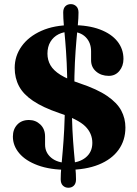

<svg xmlns="http://www.w3.org/2000/svg" viewBox="-20 -817 659 921"><path d="M324.4 -696.6Q403.9 -696.6 459 -675.8Q514.2 -655 543.2 -618.5Q572.2 -582 572.2 -534.3Q572.2 -500.5 552.7 -476.8Q533.2 -453.1 501.7 -453.1Q465.5 -453.1 441.2 -473.9Q416.9 -494.6 416.9 -528V-570.8Q416.9 -612.8 390.8 -639Q364.6 -665.2 317.9 -665.2Q285.8 -665.2 260.9 -652.7Q236 -640.1 221.8 -616.4Q207.6 -592.8 207.6 -559.5Q207.6 -529.2 222 -504.1Q236.4 -479 270.1 -457.9Q303.8 -436.9 361.7 -417.7Q446.3 -389.5 494 -356.7Q541.8 -324 561.7 -286.5Q581.6 -249 581.6 -205.5Q581.6 -143.8 548.6 -98.2Q515.7 -52.6 453.5 -27.4Q391.4 -2.3 304.5 -2.3Q220.3 -2.3 161.6 -24Q102.9 -45.6 72.4 -81.8Q41.8 -118.1 41.8 -161.6Q41.8 -196.7 62.6 -219Q83.4 -241.4 119.1 -241.4Q150.9 -241.4 173.5 -219.8Q196.2 -198.2 196.2 -162.1V-123.2Q196.2 -84.9 225.9 -60.2Q255.7 -35.5 305.9 -35.5Q359 -35.5 391 -61.5Q422.9 -87.5 422.9 -131.6Q422.9 -177.6 388.9 -211.2Q354.8 -244.8 263.9 -274.7Q185.4 -301.6 138.6 -333.2Q91.8 -364.7 71.2 -403.7Q50.5 -442.7 50.5 -491.3Q50.5 -548.6 83.9 -595.2Q117.2 -641.8 178.7 -669.2Q240.2 -696.6 324.4 -696.6ZM336.4 -377.1H302.8Q302.9 -456.1 299.9 -515.3Q297 -574.5 293.1 -618.8Q289.2 -663 286.2 -696.6Q283.2 -730.1 283.2 -757.4Q283.2 -776.7 293.3 -786.9Q303.5 -797.2 319.9 -797.2Q335.1 -797.2 345.8 -786.9Q356.6 -776.7 356.6 -756.6Q356.6 -731.3 353.5 -698.6Q350.4 -665.8 346.4 -621.4Q342.4 -576.9 339.3 -516.9Q336.3 -456.9 336.4 -377.1ZM291.2 -333.5H324.4Q324.4 -255.1 327.4 -195.6Q330.5 -136.2 334.5 -91.9Q338.5 -47.6 341.5 -14.7Q344.6 18.1 344.6 43.8Q344.6 63.1 334.4 73.3Q324.3 83.6 307.9 83.6Q292.3 83.6 281.7 73.3Q271.2 63.1 271.2 43Q271.2 15.7 274.2 -17.3Q277.2 -50.4 281 -94.3Q284.9 -138.2 288 -196.8Q291.2 -255.5 291.2 -333.5Z"/></svg>

Font: Fraunces
Style: Regular
Weight: 900
Version: Version 1.000;[b76b70a41]